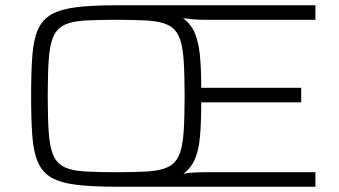

<svg xmlns="http://www.w3.org/2000/svg" viewBox="-20 -708 1284 728"><path d="M420 0Q328 0 268.5 -7.5Q209 -15 174.5 -35Q140 -55 123.5 -93.5Q107 -132 102.5 -193Q98 -254 98 -344Q98 -434 102.5 -495.5Q107 -557 123.5 -595Q140 -633 174.5 -653Q209 -673 268.5 -680.5Q328 -688 420 -688H1176V-633H755Q731 -633 709.5 -635Q688 -637 674 -639Q704 -617 718.5 -583Q733 -549 738 -498.5Q743 -448 743 -375H1122V-320H743Q743 -245 738.5 -192.5Q734 -140 719.5 -105.5Q705 -71 675 -49Q688 -52 709.5 -53.5Q731 -55 756 -55H1176V0ZM420 -55Q493 -55 540.5 -58Q588 -61 616.5 -74.5Q645 -88 658.5 -118.5Q672 -149 676 -204Q680 -259 680 -344Q680 -430 676 -484.5Q672 -539 658.5 -569.5Q645 -600 616.5 -613.5Q588 -627 540.5 -630Q493 -633 420 -633Q347 -633 299.5 -630Q252 -627 224 -613.5Q196 -600 182.5 -569.5Q169 -539 165 -484Q161 -429 161 -344Q161 -258 165 -203.5Q169 -149 182.5 -118.5Q196 -88 224 -74.5Q252 -61 300 -58Q348 -55 420 -55Z"/></svg>

Font: Saira Expanded Light
Style: Regular
Weight: 300
Width: 7
Designer: Hector Gatti with collaboration of the Omnibus-Type team
Foundry: Omnibus-Type
Version: Version 1.101